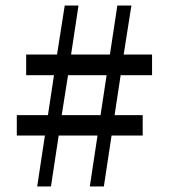

<svg xmlns="http://www.w3.org/2000/svg" viewBox="-20 -677 621 697"><path d="M418 -404H532V-479H429L457 -657H406L379 -479H238L265 -657H215L187 -479H75V-404H176L154 -259H41V-185H143L115 0H165L193 -185H334L306 0H357L385 -185H498V-259H396ZM367 -404 345 -259H204L227 -404Z"/></svg>

Font: Noto Serif Oriya Medium
Style: Regular
Weight: 500
Designer: David Williams
Foundry: Google LLC, David Williams
Version: Version 1.051